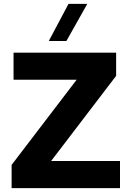

<svg xmlns="http://www.w3.org/2000/svg" viewBox="-20 -972 680 992"><path d="M600 -140V0H40V-120L376 -560H50V-700H580V-580L244 -140ZM334 -952H431L323 -760H232Z"/></svg>

Font: Goli Bold
Style: Regular
Weight: 700
Designer: jaikishan Patel
Foundry: MagicType
Version: Version 1.000